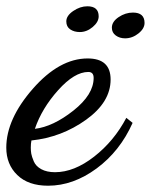

<svg xmlns="http://www.w3.org/2000/svg" viewBox="-37 -547 480 611"><path d="M-17 -77Q-17 -168 67.5 -264.5Q152 -361 242 -361Q315 -361 315 -294Q315 -222 237 -166Q159 -110 63 -100Q61 -90 61 -77Q61 -67 62.5 -58Q64 -49 70.5 -33.5Q77 -18 94.5 -8.5Q112 1 138 1Q199 1 262.5 -48.5Q326 -98 365 -172L385 -156Q345 -66 270.5 -11Q196 44 116 44Q53 44 18 10Q-17 -24 -17 -77ZM74 -137Q132 -144 196.5 -195Q261 -246 261 -299Q261 -318 244 -318Q200 -318 148 -260Q96 -202 74 -137ZM174 -479Q174 -497 196 -512Q218 -527 241 -527Q277 -527 277 -495Q277 -477 258 -461Q239 -445 217 -445Q199 -445 186.5 -453.5Q174 -462 174 -479ZM319 -459Q319 -478 340.5 -492.5Q362 -507 386 -507Q423 -507 423 -474Q423 -456 403.5 -440.5Q384 -425 361 -425Q344 -425 331.5 -434Q319 -443 319 -459Z"/></svg>

Font: TypoPRO Dancing Script
Style: Bold
Weight: 700
Designer: Pablo Impallari
Foundry: Pablo Impallari. www.impallari.com Igino Marini. www.ikern.com
Version: Version 1.002